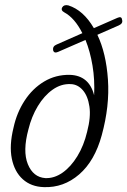

<svg xmlns="http://www.w3.org/2000/svg" viewBox="-20 -740 509 767"><path d="M386.5 -200Q358.5 -97 296.2 -43.2Q234 10.5 155 7.5Q104.5 6 71.2 -23.8Q38 -53.5 27.2 -106.2Q16.5 -159 34 -230Q47 -290 78.5 -338.2Q110 -386.5 156.2 -414.2Q202.5 -442 259 -441Q336 -438.5 356 -359.5Q359 -421.5 349.5 -478.2Q340 -535 321.5 -580.5L211.5 -532.5Q195.5 -525.5 192 -540Q190 -555.5 206 -562L309 -607.5Q278.5 -668 237 -690.5Q222 -698.5 228.5 -710.5Q235.5 -722.5 253 -718.5Q313 -699.5 355 -627.5L448.5 -668.5Q466 -676.5 467.5 -661.5Q472.5 -646.5 454.5 -638.5L369 -601Q404 -527.5 411.2 -422.2Q418.5 -317 386.5 -200ZM161 -28.5Q196.5 -27 229.8 -50.2Q263 -73.5 289 -116Q315 -158.5 328 -213.5Q343.5 -272.5 337.2 -314.5Q331 -356.5 310.8 -379.8Q290.5 -403 263 -404Q224.5 -406 190.5 -382Q156.5 -358 131.2 -316.2Q106 -274.5 93.5 -223Q70 -136.5 91.2 -84.2Q112.5 -32 161 -28.5Z"/></svg>

Font: Fraunces 144pt S100 Light
Style: Italic
Weight: 300
Italic angle: -16°
Version: Version 1.000; ttfautohint (v1.8.3)